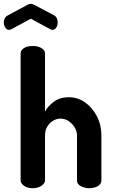

<svg xmlns="http://www.w3.org/2000/svg" viewBox="-58 -995 602 1015"><path d="M115 0Q87 0 69 -13Q51 -26 51 -41V-712Q51 -730 69 -741Q87 -752 115 -752Q142 -752 161 -741Q180 -730 180 -712V-405Q195 -434 227 -457.5Q259 -481 306 -481Q353 -481 392 -453.5Q431 -426 454.5 -380Q478 -334 478 -278V-41Q478 -21 458 -10.5Q438 0 413 0Q391 0 370 -10.5Q349 -21 349 -41V-278Q349 -301 337 -321Q325 -341 305.5 -354.5Q286 -368 262 -368Q242 -368 223 -357Q204 -346 192 -326Q180 -306 180 -278V-41Q180 -26 161 -13Q142 0 115 0ZM-10 -837Q-22 -837 -30 -849.5Q-38 -862 -38 -877Q-38 -888 -33 -898Q-28 -908 -16 -914L88 -970Q97 -975 105 -975Q112 -975 122 -970L226 -915Q238 -909 242.5 -898.5Q247 -888 247 -876Q247 -862 239.5 -849.5Q232 -837 219 -837Q217 -837 214 -838Q211 -839 209 -840L105 -896L1 -840Q-2 -839 -5 -838Q-8 -837 -10 -837Z"/></svg>

Font: Dosis ExtraLight
Style: Bold
Weight: 700
Version: Version 3.001; ttfautohint (v1.8.2)